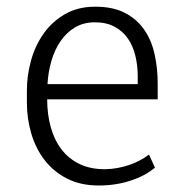

<svg xmlns="http://www.w3.org/2000/svg" viewBox="-20 -552 556 582"><path d="M267.6 -484.4Q233.4 -484.4 207.5 -469Q181.6 -453.6 163.8 -427.7Q146 -401.9 136 -367.9Q126 -334 124 -296.9H397.5V-320.8Q397.5 -354 390.1 -383.8Q382.8 -413.6 367.2 -435.8Q351.6 -458 326.9 -471.2Q302.2 -484.4 267.6 -484.4ZM279.3 10.3Q223.6 10.3 182.6 -11Q141.6 -32.2 114.7 -67.4Q87.9 -102.5 74.7 -147.7Q61.5 -192.9 61.5 -240.2V-277.8Q61.5 -323.2 74 -368.4Q86.4 -413.6 112.1 -450Q137.7 -486.3 176.8 -509Q215.8 -531.7 269 -531.7Q321.8 -531.7 357.7 -513.4Q393.6 -495.1 416 -463.6Q438.5 -432.1 448.2 -389.4Q458 -346.7 458 -298.3V-251H123Q123 -205.6 133.8 -166.7Q144.5 -127.9 166.3 -99.4Q188 -70.8 221.4 -54.7Q254.9 -38.6 300.3 -39.1Q335.9 -40 370.4 -51.5Q404.8 -63 431.6 -83.5L449.7 -43.9Q420.4 -19 375.7 -4.4Q331.1 10.3 279.3 10.3Z"/></svg>

Font: Ufes Sans Light
Style: Regular
Weight: 200
Designer: Ricardo Esteves & Thais Bronze
Foundry: ProDesignUfes - Ricardo Esteves, Thais Bronze (This is a derivative work, based on Roboto family, by Christian Robertson
Version: Version 2.0